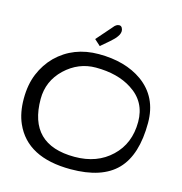

<svg xmlns="http://www.w3.org/2000/svg" viewBox="-109 -854 888 938"><g transform="rotate(15 335.0 -384.5)"><path d="M44.9 -164.1Q21.5 -216.8 21.5 -288.1Q21.5 -359.4 44.4 -414.6Q67.4 -469.7 107.4 -509.8Q192.4 -592.8 320.3 -592.8Q454.1 -592.8 541 -531.2Q638.7 -460.9 638.7 -330.1Q638.7 -168 564 -90.8Q489.3 -13.7 331.1 -13.7Q111.3 -13.7 44.9 -164.1ZM101.6 -307.6Q101.6 -77.1 334 -77.1Q448.2 -77.1 519.5 -145.5Q590.8 -212.9 590.8 -322.3Q590.8 -424.8 505.9 -478.5Q433.6 -525.4 323.2 -525.4Q235.4 -525.4 168 -461.9Q101.6 -398.4 101.6 -307.6ZM350.6 -736.3Q364.3 -754.9 379.9 -754.9Q389.6 -754.9 394.5 -745.6Q399.4 -736.3 398.4 -727.5Q397.5 -718.8 393.6 -710.9Q389.6 -703.1 380.9 -692.4Q364.3 -673.8 313.5 -631.8L283.2 -659.2Z"/></g></svg>

Font: Architects Daughter
Style: Regular
Weight: 400
Designer: Kimberly Geswein
Foundry: Kimberly Geswein
Version: Version 1.003 2010